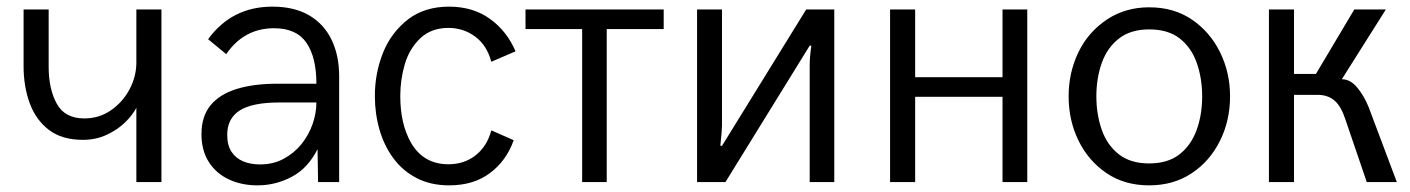

<svg xmlns="http://www.w3.org/2000/svg" viewBox="-20 -548 4246 578"><path d="M466 0H390.5V-223.5Q379 -201.5 356.5 -179.5Q334 -157.5 301.2 -142.2Q268.5 -127 229.5 -127Q166.5 -127 127.2 -157Q88 -187 69.5 -237.2Q51 -287.5 51 -349V-519.5H126.5V-346.5Q126.5 -280.5 150.8 -236Q175 -191.5 234 -191.5Q278.5 -191.5 314 -216Q349.5 -240.5 370 -279.2Q390.5 -318 390.5 -359.5V-519.5H466Z M755 10Q707.5 10 669.2 -7.8Q631 -25.5 608.8 -60Q586.5 -94.5 586.5 -144.5Q586.5 -198 614 -231.2Q641.5 -264.5 692.5 -280.2Q743.5 -296 815 -296H932.5Q932.5 -375.5 902.5 -419.2Q872.5 -463 805 -463Q714.5 -463 661 -385L606.5 -430Q678 -528 800 -528Q866 -528 910.8 -501.8Q955.5 -475.5 978.2 -428.2Q1001 -381 1001 -318.5V0H937.5L936 -99Q907 -41.5 858.5 -15.8Q810 10 755 10ZM762.5 -53Q802.5 -53 834 -70Q865.5 -87 887.5 -114.2Q909.5 -141.5 921 -174.5Q932.5 -207.5 932.5 -239.5H821Q739.5 -239.5 701.8 -215.5Q664 -191.5 664 -142Q664 -110.5 677 -91Q690 -71.5 712.2 -62.2Q734.5 -53 762.5 -53Z M1332.5 10Q1276.5 10 1234.5 -11.8Q1192.5 -33.5 1164.5 -71.2Q1136.5 -109 1122.5 -157.5Q1108.5 -206 1108.5 -259Q1108.5 -327.5 1133 -389Q1157.5 -450.5 1210 -491Q1260 -528 1331.5 -528Q1404 -528 1455 -491.2Q1506 -454.5 1532 -393.5L1459 -362Q1446 -411.5 1410.5 -437.8Q1375 -464 1330 -464Q1279.5 -464 1246.5 -434Q1212.5 -402 1198.8 -355.2Q1185 -308.5 1185 -259Q1185 -174.5 1217.5 -118Q1255 -53.5 1330 -53.5Q1378 -53.5 1412.2 -80.8Q1446.5 -108 1459 -155.5L1526.5 -126Q1504.5 -64 1455 -27Q1405.5 10 1332.5 10Z M1806.5 0H1732.5V-460.5H1562V-519.5H1978V-460.5H1806.5Z M2491.5 0H2417.5V-350Q2417.5 -376.5 2422.5 -410.5H2417.5L2164 0H2078.5V-519.5H2153.5V-170Q2153.5 -155.5 2148.5 -109H2153.5L2407 -519.5H2491.5Z M3072.5 0H2998V-256.5H2735V0H2659.5V-519.5H2735V-315.5H2998V-519.5H3072.5Z M3439.5 10Q3365 10 3310.5 -27.2Q3256 -64.5 3226.5 -125.2Q3197 -186 3197 -258Q3197 -329.5 3226.5 -390.8Q3256 -452 3313.5 -490Q3368.5 -526 3439.5 -526Q3514.5 -526 3569 -488.5Q3623.5 -451 3653.2 -390Q3683 -329 3683 -258Q3683 -185 3652.5 -123.8Q3622 -62.5 3567.2 -26.2Q3512.5 10 3439.5 10ZM3439.5 -56Q3495.5 -56 3530.5 -83.2Q3565.5 -110.5 3582.2 -156.2Q3599 -202 3599 -258Q3599 -312 3583 -358Q3567 -404 3532 -431.8Q3497 -459.5 3439.5 -459.5Q3384 -459.5 3348.8 -432.2Q3313.5 -405 3297 -359Q3280.5 -313 3280.5 -258Q3280.5 -203.5 3296.8 -157.2Q3313 -111 3348.2 -83.5Q3383.5 -56 3439.5 -56Z M4185 0H4094.5L4030.5 -187.5Q4017.5 -228 3997.5 -245.2Q3977.5 -262.5 3946 -262.5H3875.5V0H3800V-519.5H3875.5V-325.5H3941.5L4057 -519.5H4152L4019.5 -309.5Q4045 -309.5 4065.8 -284.5Q4086.5 -259.5 4100 -226Z"/></svg>

Font: Acari Sans
Style: Regular
Weight: 400
Designer: Alfredo Marco Pradil and Stefan Peev (font) & Cristiano Sobral (main changes)
Foundry: Alfredo Marco Pradil and Stefan Peev (font) & Cristiano Sobral (main changes)
Version: Version 1.063; ttfautohint (v1.8.3)